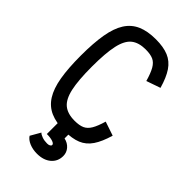

<svg xmlns="http://www.w3.org/2000/svg" viewBox="-313 -900 1227 1227"><g transform="rotate(45 300.0 -286.5)"><path d="M315 14Q240 14 189 -8.5Q138 -31 107 -80Q76 -129 62.5 -208Q49 -287 49 -401Q49 -514 62.5 -593Q76 -672 107 -720.5Q138 -769 189 -791.5Q240 -814 315 -814Q384 -814 429.5 -795Q475 -776 504.5 -732.5Q534 -689 555 -615L460 -582Q444 -638 426.5 -668.5Q409 -699 383.5 -710.5Q358 -722 315 -722Q252 -722 216 -693Q180 -664 164.5 -594Q149 -524 149 -401Q149 -278 164.5 -207.5Q180 -137 216 -107.5Q252 -78 315 -78Q358 -78 383.5 -89.5Q409 -101 426.5 -130.5Q444 -160 460 -215L555 -183Q534 -110 504.5 -66.5Q475 -23 430 -4.5Q385 14 315 14ZM294 241Q256 241 225 228Q194 215 180 193L219 125Q228 135 248.5 142Q269 149 294 149Q308 149 316 144Q324 139 324 132Q324 121 303.5 114Q283 107 250 107V-5H350V47Q383 54 403.5 77.5Q424 101 424 132Q424 181 388.5 211Q353 241 294 241Z"/></g></svg>

Font: Victor Mono Thin
Style: Regular
Weight: 100
Monospace: yes
Designer: Rune Bjørnerås
Version: Version 1.561;gftools[0.9.30]